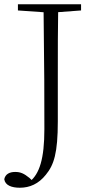

<svg xmlns="http://www.w3.org/2000/svg" viewBox="-26 -743 438 900"><path d="M67 137C113 137 155 119 189 76C227 30 245 -26 245 -174V-388C245 -502 245 -614 247 -723H178C182 -407 182 -289 182 -138C182 2 159 72 113 109V115H132V110L112 91C86 70 70 63 45 63C19 63 -1 73 -6 97C-2 126 29 137 67 137ZM58 -694 201 -684H220L354 -694V-723H58Z"/></svg>

Font: Source Han Serif CN VF
Style: Regular
Weight: 250
Designer: Ryoko NISHIZUKA 西塚涼子 (kana & ideographs); Frank Grießhammer (Latin, Greek & Cyrillic); Wenlong ZHANG 张文龙 (bopomofo); San
Foundry: Adobe
Version: Version 2.002;hotconv 1.1.0;makeotfexe 2.6.0